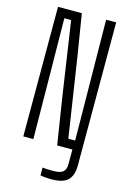

<svg xmlns="http://www.w3.org/2000/svg" viewBox="-146 -870 779 1145"><g transform="rotate(15 243.5 -298.0)"><path d="M289 204Q276 204 256.5 202.5Q237 201 223 198V150Q247 153 287 153Q333 153 350 138Q367 123 367 90V0H273L227 -293L160 -744H118L123 -302L126 0H64V-800H211L252 -547L327 -56H369L364 -533L361 -800H423V85Q423 143 394 173.5Q365 204 289 204Z"/></g></svg>

Font: Big Shoulders Text Light
Style: Regular
Weight: 300
Designer: Patric King
Foundry: XO Type Co
Version: Version 1.000; ttfautohint (v1.8.2)